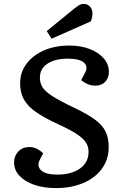

<svg xmlns="http://www.w3.org/2000/svg" viewBox="-20 -948 617 982"><path d="M536 -197Q536 -133 501.5 -85.5Q467 -38 406 -12Q345 14 266 14Q204 14 156 -2.5Q108 -19 80 -48.5Q52 -78 52 -117Q52 -150 73.5 -173Q95 -196 131 -196Q152 -196 170 -186.5Q188 -177 201 -164L184 -132Q167 -98 190.5 -76.5Q214 -55 273 -55Q345 -55 389 -86Q433 -117 433 -172Q433 -198 419.5 -219Q406 -240 373 -262Q340 -284 281 -311Q209 -344 165.5 -374Q122 -404 102.5 -439Q83 -474 83 -522Q83 -579 116 -622.5Q149 -666 205.5 -690.5Q262 -715 335 -715Q393 -715 438.5 -697.5Q484 -680 510.5 -649.5Q537 -619 537 -580Q537 -550 518.5 -530Q500 -510 468 -510Q445 -510 426.5 -518.5Q408 -527 395 -538L415 -576Q432 -607 409.5 -627.5Q387 -648 327 -648Q262 -648 223 -622.5Q184 -597 184 -551Q184 -523 197.5 -501.5Q211 -480 248.5 -456Q286 -432 359 -397Q427 -365 465.5 -336.5Q504 -308 520 -275Q536 -242 536 -197ZM361 -905Q375 -916 385.5 -922Q396 -928 408 -928Q428 -928 440.5 -914Q453 -900 453 -879Q453 -861 445 -839L244 -750L219 -789Z"/></svg>

Font: Literata 7pt Medium
Style: Italic
Weight: 500
Italic angle: -2°
Designer: Latin by Veronika Burian and Jose Scaglione. Greek by Irene Vlachou. Cyrillic by Vera Evstafieva
Foundry: TypeTogether
Version: Version 3.002